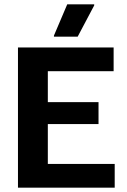

<svg xmlns="http://www.w3.org/2000/svg" viewBox="-20 -870 590 890"><path d="M230 -700H340L416.7 -845V-850H291.7L230 -705ZM63.3 0H511.7V-110H201.7V-295H436.7V-396.7H201.7V-540H506.7V-650H63.3Z"/></svg>

Font: Familjen Grotesk GF
Style: Bold
Weight: 700
Designer: Anders Wikstroem, Jonas Baeckman, Matilda Gysing, Kristian Moeller
Foundry: Familjen STHLM AB
Version: Version 2.000; Beta; Release 4; Build 6